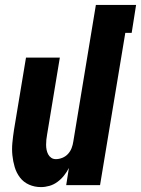

<svg xmlns="http://www.w3.org/2000/svg" viewBox="-20 -755 575 783"><path d="M147 8Q121 8 98.5 -2Q76 -12 61.5 -31Q47 -50 40 -73.5Q33 -97 30.5 -122Q28 -147 30.5 -173Q33 -199 37 -225L86 -520H224L172 -206Q170 -195 169 -185Q168 -175 168 -164.5Q168 -154 170 -144Q172 -134 176.5 -125.5Q181 -117 189 -111.5Q197 -106 208 -106Q221 -106 234.5 -111.5Q248 -117 257.5 -127.5Q267 -138 272 -151Q277 -164 279 -178L371 -735H535L517 -621H491L388 0H250L261 -70Q253 -54 241 -39Q229 -24 214 -13Q199 -2 181.5 3Q164 8 147 8Z"/></svg>

Font: Iosevka Heavy
Style: Italic
Weight: 900
Italic angle: -9°
Monospace: yes
Designer: Belleve Invis
Foundry: Belleve Invis
Version: Version 32.5.0; ttfautohint (v1.8.4)